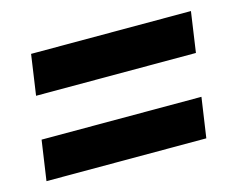

<svg xmlns="http://www.w3.org/2000/svg" viewBox="-57 -493 593 478"><g transform="rotate(-15 239.5 -254.0)"><path d="M40 -308 55 -412H467L452 -308ZM10 -96 25 -199H437L422 -96Z"/></g></svg>

Font: Archivo Narrow
Style: Bold Italic
Weight: 700
Italic angle: -8°
Designer: Hector Gatti
Foundry: Omnibus-Type
Version: Version 3.002